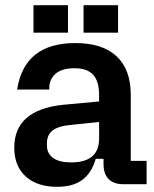

<svg xmlns="http://www.w3.org/2000/svg" viewBox="-20 -710 593 740"><path d="M35 -141Q35 -286 222 -306L362 -319V-342Q362 -397 339 -422Q316 -447 267 -447Q218 -447 194 -425.5Q170 -404 170 -372V-365H46Q74 -544 270 -544Q375 -544 429.5 -493Q484 -442 484 -344V-90H545V0H456Q418 0 398.5 -20Q379 -40 379 -78V-98H349Q333 -43 297 -16.5Q261 10 200 10Q123 10 79 -30Q35 -70 35 -141ZM254 -84Q362 -84 362 -176V-240L258 -229Q207 -225 184 -208Q161 -191 161 -159V-149Q161 -118 185 -101Q209 -84 254 -84ZM109 -690H242V-584H109ZM302 -690H435V-584H302Z"/></svg>

Font: Mozilla Headline BETA SemiBold
Style: Regular
Weight: 600
Designer: Studio DRAMA
Foundry: Studio DRAMA
Version: Version 0.100